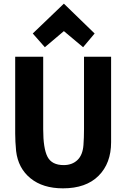

<svg xmlns="http://www.w3.org/2000/svg" viewBox="-20 -1008 735 1049"><path d="M587 -231Q587 -116 518.5 -47.5Q450 21 324 21Q214 21 146.5 -34Q79 -89 68 -183Q63 -235 63 -279V-698H216V-302Q216 -197 239.5 -151.5Q263 -106 328 -106Q374 -106 403 -133.5Q432 -161 436 -216Q439 -256 439 -303V-698H587ZM329 -838 225 -750 159 -825 329 -988 497 -825 434 -750Z"/></svg>

Font: Repo
Style: Bold
Weight: 700
Designer: Stefan Peev
Foundry: Context Ltd
Version: Version 001.000